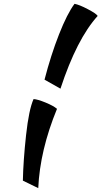

<svg xmlns="http://www.w3.org/2000/svg" viewBox="-20 -850 529 1000"><path d="M294.9 -388.2 211.9 -435.1Q245.1 -563.5 287.6 -671.4Q330.1 -779.3 368.2 -830.1Q392.6 -825.7 436.5 -802.7Q480.5 -779.8 488.8 -767.1Q379.9 -647 294.9 -388.2ZM154.8 -334Q175.3 -333 216.6 -316.2Q257.8 -299.3 276.9 -283.2Q188 -66.9 179.2 129.9L99.1 90.8Q101.1 -11.7 115.7 -145.8Q130.4 -279.8 154.8 -334Z"/></svg>

Font: Kaushan Script
Style: Regular
Weight: 400
Designer: Pablo Impallari
Foundry: Pablo Impallari
Version: Version 1.002